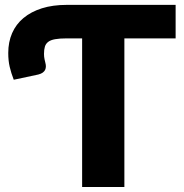

<svg xmlns="http://www.w3.org/2000/svg" viewBox="-20 -748 738 768"><path d="M682.5 -728.5V-594.5H477.5V0H308.5V-594.5H247Q218.5 -594.5 200.5 -591.2Q182.5 -588 172.8 -580.5Q163 -573 159.5 -561.2Q156 -549.5 156 -532.5Q156 -521 158.2 -510.8Q160.5 -500.5 161.5 -496.5Q163.5 -489.5 163.5 -482.5Q163.5 -475.5 160.8 -469.2Q158 -463 151.5 -458Q145 -453 133.5 -450L35 -429Q24.5 -456 18.8 -480.5Q13 -505 13 -536Q13 -580 28.5 -615.5Q44 -651 74 -676Q104 -701 147.5 -714.8Q191 -728.5 247 -728.5Z"/></svg>

Font: Lato Black
Style: Regular
Weight: 900
Designer: Lukasz Dziedzic
Foundry: tyPoland Lukasz Dziedzic
Version: Version 2.007; 2014-02-27